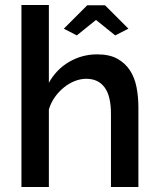

<svg xmlns="http://www.w3.org/2000/svg" viewBox="-20 -750 637 770"><path d="M236 -635 330 -729H401L495 -635L442 -608L365 -670L288 -608ZM535 0H425V-293Q425 -365 399.5 -399.5Q374 -434 326 -434Q303 -434 280 -425Q257 -416 236.5 -399.5Q216 -383 200 -360.5Q184 -338 176 -311V0H66V-730H176V-418Q206 -472 257.5 -502Q309 -532 370 -532Q419 -532 450.5 -514.5Q482 -497 501 -468Q520 -439 527.5 -400.5Q535 -362 535 -319Z"/></svg>

Font: IngvarSans
Style: Regular
Weight: 600
Version: Version 3.000